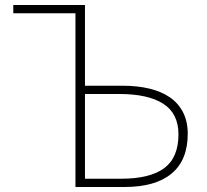

<svg xmlns="http://www.w3.org/2000/svg" viewBox="-20 -746 824 766"><path d="M281 -693H33V-726H319V-404H469Q528 -404 576 -392.5Q624 -381 658 -357.5Q692 -334 710.5 -297.5Q729 -261 729 -212Q729 -107 664.5 -53.5Q600 0 477 0H281ZM464 -33Q578 -33 635 -75Q692 -117 692 -210Q692 -293 631.5 -332Q571 -371 456 -371H319V-33Z"/></svg>

Font: SpoqaHanSansJP-Thin
Style: Regular
Weight: 250
Designer: [Source Han Sans]
Ryoko NISHIZUKA  (kana & ideographs); Paul D. Hunt (Latin, Greek & Cyrillic); Wenlong ZHANG  (bopomofo
Foundry: Spoqa (http://bi.spoqa.com)
Version: Version 1.002.20150607